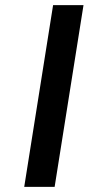

<svg xmlns="http://www.w3.org/2000/svg" viewBox="-20 -725 385 745"><path d="M74 0 186 -705H304L192 0Z"/></svg>

Font: Nunito Sans 7pt SemiExpanded SemiBold
Style: Italic
Weight: 600
Width: 6
Italic angle: -9°
Designer: Vernon Adams
Foundry: Vernon Adams
Version: Version 3.101;gftools[0.9.27]